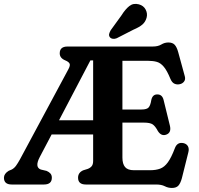

<svg xmlns="http://www.w3.org/2000/svg" viewBox="-23 -936 1008 974"><path d="M449.5 -119.5V-254H239L179 -140Q151.5 -88 184 -76L213.5 -69Q225.5 -64 232.8 -55.8Q240 -47.5 240 -34.5Q240 0 200 0H36.5Q-3 0 -3 -34.5Q-3 -54.5 21 -69.5L36.5 -76Q49 -82.5 58.2 -95.2Q67.5 -108 78 -127L323.5 -584Q334.5 -604 330 -613.2Q325.5 -622.5 308.5 -629.5Q280 -641 280 -665.5Q280 -700 319.5 -700H751.5Q778.5 -700 795.2 -710.2Q812 -720.5 831 -720.5Q852.5 -720.5 863.2 -708.8Q874 -697 881 -671.5L914.5 -549Q919 -533 910.5 -522Q902 -511 887 -508.5Q874 -506 861.8 -511.5Q849.5 -517 841.5 -536Q824.5 -577.5 808.2 -597Q792 -616.5 773 -622Q754 -627.5 729 -627.5H598V-380.5H695Q722.5 -380.5 731.5 -391.5Q740.5 -402.5 744.5 -428.5Q750.5 -456.5 773.5 -457Q800 -458 807 -428.5L839 -298Q847.5 -262 819 -252.5Q795 -244.5 778 -271Q765 -295.5 751.8 -304.8Q738.5 -314 707 -314H598V-136.5Q598 -104.5 611.5 -88.5Q625 -72.5 656.5 -72.5H738.5Q768 -72.5 789.5 -80.5Q811 -88.5 828.5 -112.5Q846 -136.5 864 -184Q876 -216.5 907.5 -210Q923.5 -206.5 930.5 -193.8Q937.5 -181 932 -161.5L899.5 -31.5Q892.5 -6 881.8 5.8Q871 17.5 849 17.5Q830 17.5 813 8.8Q796 0 769.5 0H412.5Q373 0 373 -34.5Q373 -60.5 399 -72L421.5 -79Q434 -83.5 441.8 -92.5Q449.5 -101.5 449.5 -119.5ZM435.5 -629.5 276.5 -326H449.5V-629.5ZM593.5 -858.5Q612.5 -889 633 -905.2Q653.5 -921.5 681.5 -914Q705.5 -907.5 716 -887.2Q726.5 -867 720.5 -845.5Q714.5 -824.5 699 -811.2Q683.5 -798 654 -785.5L569 -742Q559.5 -738 549.8 -739.2Q540 -740.5 534.5 -747Q528.5 -755 530.8 -764Q533 -773 538.5 -782.5Z"/></svg>

Font: Fraunces 72pt S100 SemiBold
Style: Regular
Weight: 600
Version: Version 1.000; ttfautohint (v1.8.3)